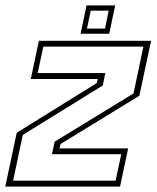

<svg xmlns="http://www.w3.org/2000/svg" viewBox="-22 -691 580 711"><path d="M26.5 -22H406L427 -120H170.5L180.5 -166.5L472.5 -345L509 -518.5H138.5L117.5 -420.5H368L358.5 -374.5L62.5 -191.5ZM-2.5 0 40 -199.5 336.5 -383.5 340 -398.5H92L122 -540H537.5L494 -336.5L202 -157.5L198.5 -141.5H452.5L422.5 0ZM276.5 -566 298.5 -671H404.5L382.5 -566ZM300 -585H367L380.5 -651.5H314Z"/></svg>

Font: Tourney Thin ExtraLight
Style: Italic
Weight: 250
Italic angle: -12°
Version: Version 1.015